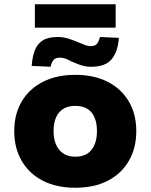

<svg xmlns="http://www.w3.org/2000/svg" viewBox="-20 -872 708 903"><path d="M334 11Q246 11 181.5 -22Q117 -55 82 -115.5Q47 -176 47 -255Q47 -335 82 -394.5Q117 -454 181.5 -487Q246 -520 334 -520Q423 -520 487 -487Q551 -454 586 -394.5Q621 -335 621 -255Q621 -176 586 -115.5Q551 -55 487 -22Q423 11 334 11ZM334 -135Q385 -135 410.5 -167.5Q436 -200 436 -255Q436 -312 410.5 -343Q385 -374 334 -374Q284 -374 258 -343Q232 -312 232 -255Q232 -200 258.5 -167.5Q285 -135 334 -135ZM144 -742V-852H524V-742ZM218 -558 129 -562Q132 -604 143.5 -634.5Q155 -665 180.5 -681.5Q206 -698 251 -698Q279 -698 304.5 -689.5Q330 -681 351 -672Q367 -665 380.5 -660Q394 -655 406 -655Q428 -655 437 -667Q446 -679 450 -698L539 -694Q535 -631 506 -594.5Q477 -558 409 -558Q381 -558 357.5 -566.5Q334 -575 314 -584Q300 -592 287 -596.5Q274 -601 262 -601Q240 -601 231 -589Q222 -577 218 -558Z"/></svg>

Font: Nunito Sans 6pt Black
Style: Regular
Weight: 900
Version: Version 3.101;gftools[0.9.27]